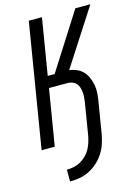

<svg xmlns="http://www.w3.org/2000/svg" viewBox="-139 -809 787 1099"><g transform="rotate(-15 255.0 -260.0)"><path d="M135 215V145Q155 145 175.5 141Q196 137 214.5 127Q233 117 249.5 101Q266 85 276.5 66.5Q287 48 293 28.5Q299 9 303 -11L334 -200Q336 -215 337.5 -229.5Q339 -244 337.5 -258.5Q336 -273 332 -287Q328 -301 319 -311.5Q310 -322 296.5 -327.5Q283 -333 268 -333H157L102 0H24L145 -735H223L168 -402H209L421 -735H510L295 -402Q319 -399 340 -389.5Q361 -380 376 -364Q391 -348 400 -327Q409 -306 413.5 -283Q418 -260 416.5 -236Q415 -212 411 -188L380 0Q375 28 365.5 56.5Q356 85 339.5 110.5Q323 136 299.5 157Q276 178 249 191.5Q222 205 192.5 210Q163 215 135 215Z"/></g></svg>

Font: Iosevka
Style: Italic
Weight: 400
Italic angle: -9°
Monospace: yes
Designer: Belleve Invis
Foundry: Belleve Invis
Version: Version 32.5.0; ttfautohint (v1.8.4)